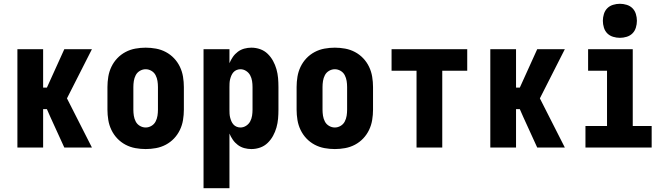

<svg xmlns="http://www.w3.org/2000/svg" viewBox="-20 -780 3540 1015"><path d="M72 0V-520H208V-317H228L320 -520H466L334 -260L466 0H320L246 -162L228 -203H208V0Z M750 8Q723 8 695.5 3Q668 -2 643.5 -15Q619 -28 600 -48Q581 -68 569 -93Q557 -118 552.5 -145.5Q548 -173 548 -200V-320Q548 -347 552.5 -374.5Q557 -402 569 -427Q581 -452 600 -472Q619 -492 643.5 -505Q668 -518 695.5 -523Q723 -528 750 -528Q777 -528 804.5 -523Q832 -518 856.5 -505Q881 -492 900 -472Q919 -452 931 -427Q943 -402 947.5 -374.5Q952 -347 952 -320V-200Q952 -173 947.5 -145.5Q943 -118 931 -93Q919 -68 900 -48Q881 -28 856.5 -15Q832 -2 804.5 3Q777 8 750 8ZM750 -106Q766 -106 780.5 -114.5Q795 -123 802.5 -137.5Q810 -152 812.5 -168Q815 -184 815 -200V-320Q815 -336 812.5 -352Q810 -368 802.5 -382.5Q795 -397 780.5 -405.5Q766 -414 750 -414Q734 -414 719.5 -405.5Q705 -397 697.5 -382.5Q690 -368 687.5 -352Q685 -336 685 -320V-200Q685 -184 687.5 -168Q690 -152 697.5 -137.5Q705 -123 719.5 -114.5Q734 -106 750 -106Z M1056 215V-520H1193V-446Q1200 -463 1211 -479Q1222 -495 1237.5 -506.5Q1253 -518 1271.5 -523Q1290 -528 1309 -528Q1333 -528 1355.5 -520Q1378 -512 1395 -495.5Q1412 -479 1423.5 -458Q1435 -437 1441.5 -414Q1448 -391 1450 -367.5Q1452 -344 1452 -320V-200Q1452 -176 1450 -152.5Q1448 -129 1441.5 -106Q1435 -83 1423.5 -62Q1412 -41 1395 -24.5Q1378 -8 1355.5 0Q1333 8 1309 8Q1290 8 1271.5 3Q1253 -2 1237.5 -13.5Q1222 -25 1211 -41Q1200 -57 1193 -74V215ZM1251 -106Q1267 -106 1281 -115Q1295 -124 1302.5 -138Q1310 -152 1312.5 -168Q1315 -184 1315 -200V-320Q1315 -336 1312.5 -352Q1310 -368 1302.5 -382Q1295 -396 1281 -405Q1267 -414 1251 -414Q1241 -414 1231 -410Q1221 -406 1214 -398Q1207 -390 1203 -380.5Q1199 -371 1196.5 -361Q1194 -351 1193.5 -340.5Q1193 -330 1193 -320V-200Q1193 -190 1193.5 -179.5Q1194 -169 1196.5 -159Q1199 -149 1203 -139.5Q1207 -130 1214 -122Q1221 -114 1231 -110Q1241 -106 1251 -106Z M1750 8Q1723 8 1695.5 3Q1668 -2 1643.5 -15Q1619 -28 1600 -48Q1581 -68 1569 -93Q1557 -118 1552.5 -145.5Q1548 -173 1548 -200V-320Q1548 -347 1552.5 -374.5Q1557 -402 1569 -427Q1581 -452 1600 -472Q1619 -492 1643.5 -505Q1668 -518 1695.5 -523Q1723 -528 1750 -528Q1777 -528 1804.5 -523Q1832 -518 1856.5 -505Q1881 -492 1900 -472Q1919 -452 1931 -427Q1943 -402 1947.5 -374.5Q1952 -347 1952 -320V-200Q1952 -173 1947.5 -145.5Q1943 -118 1931 -93Q1919 -68 1900 -48Q1881 -28 1856.5 -15Q1832 -2 1804.5 3Q1777 8 1750 8ZM1750 -106Q1766 -106 1780.5 -114.5Q1795 -123 1802.5 -137.5Q1810 -152 1812.5 -168Q1815 -184 1815 -200V-320Q1815 -336 1812.5 -352Q1810 -368 1802.5 -382.5Q1795 -397 1780.5 -405.5Q1766 -414 1750 -414Q1734 -414 1719.5 -405.5Q1705 -397 1697.5 -382.5Q1690 -368 1687.5 -352Q1685 -336 1685 -320V-200Q1685 -184 1687.5 -168Q1690 -152 1697.5 -137.5Q1705 -123 1719.5 -114.5Q1734 -106 1750 -106Z M2182 0V-406H2050V-520H2450V-406H2318V0Z M2572 0V-520H2708V-317H2728L2820 -520H2966L2834 -260L2966 0H2820L2746 -162L2728 -203H2708V0Z M3075 0V-114H3189V-406H3089V-520H3325V-114H3425V0ZM3257 -580Q3239 -580 3221 -585.5Q3203 -591 3190.5 -603.5Q3178 -616 3172.5 -634Q3167 -652 3167 -670Q3167 -688 3172.5 -706Q3178 -724 3190.5 -736.5Q3203 -749 3221 -754.5Q3239 -760 3257 -760Q3275 -760 3293 -754.5Q3311 -749 3323.5 -736.5Q3336 -724 3341.5 -706Q3347 -688 3347 -670Q3347 -652 3341.5 -634Q3336 -616 3323.5 -603.5Q3311 -591 3293 -585.5Q3275 -580 3257 -580Z"/></svg>

Font: Iosevka SS18 Heavy
Style: Regular
Weight: 900
Monospace: yes
Designer: Belleve Invis
Foundry: Belleve Invis
Version: Version 25.1.1; ttfautohint (v1.8.4)